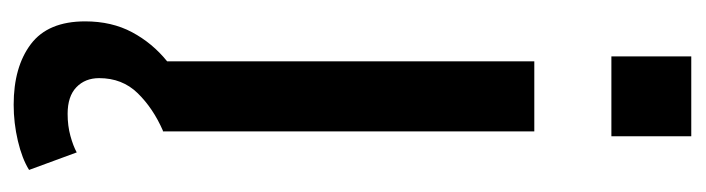

<svg xmlns="http://www.w3.org/2000/svg" viewBox="-386 -408 1007 274"><g transform="rotate(90 117.0 -270.5)"><path d="M91 91Q91 111 104 123.5Q117 136 142 136Q159 136 173.5 132Q188 128 197 123L222 191Q206 201 180.5 207Q155 213 129 213Q75 213 42.5 188.5Q10 164 10 111Q10 73 25.5 44Q41 15 67 -6V-530H167V0H166Q134 14 112.5 36Q91 58 91 91ZM174 -640H60V-754H174Z"/></g></svg>

Font: Cooper Hewitt
Style: Regular
Weight: 707
Designer: Village Type and Design LLC
Foundry: Cooper Hewitt Smithsonian Design Museum
Version: 1.000